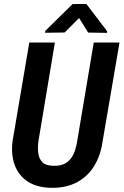

<svg xmlns="http://www.w3.org/2000/svg" viewBox="-20 -922 613 953"><path d="M445.3 -710.9H573.2L489.3 -220.7Q479.5 -149.9 447 -97.4Q414.6 -44.9 360.6 -16.6Q306.6 11.7 233.4 10.3Q163.6 8.8 118.4 -20.5Q73.2 -49.8 53.7 -101.1Q34.2 -152.3 42 -219.7L125.5 -710.9H252.4L170.4 -219.2Q166.5 -187 170.2 -160.4Q173.8 -133.8 190.4 -116.9Q207 -100.1 243.7 -99.1Q282.7 -97.7 307.1 -112.8Q331.5 -127.9 344.5 -156Q357.4 -184.1 362.8 -219.2ZM408.7 -902.3 511.7 -767.1V-758.8L417.5 -760.3L372.6 -832.5L300.8 -760.7L204.1 -759.3V-768.1L340.3 -901.9Z"/></svg>

Font: Roboto Condensed SemiBold
Style: Italic
Weight: 600
Italic angle: -12°
Designer: Christian Robertson
Foundry: Google
Version: Version 3.008; 2023